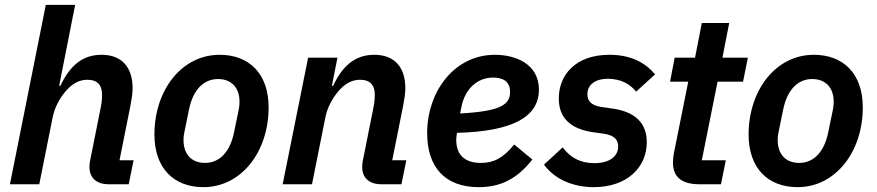

<svg xmlns="http://www.w3.org/2000/svg" viewBox="-20 -760 3616 792"><path d="M21 0H142L197 -275C205 -316 226 -355 252 -385C276 -413 305 -431 340 -431C384 -431 401 -407 401 -369C401 -351 399 -333 395 -314L352 -99C350 -90 349 -81 349 -71C349 -26 379 0 427 0H511L531 -99H473L518 -324C523 -351 527 -373 527 -396C527 -483 482 -534 399 -534C319 -534 268 -488 229 -406H224L290 -740H169Z M819 12C975 12 1088 -133 1088 -317C1088 -456 1008 -534 886 -534C730 -534 617 -389 617 -205C617 -66 697 12 819 12ZM826 -88C768 -88 737 -126 737 -182C737 -196 739 -209 741 -217L759 -305C775 -389 820 -434 879 -434C937 -434 968 -396 968 -340C968 -326 966 -314 964 -304L946 -217C930 -133 885 -88 826 -88Z M1267 0 1322 -275C1330 -316 1351 -355 1377 -385C1401 -413 1430 -431 1465 -431C1509 -431 1526 -407 1526 -369C1526 -351 1524 -333 1520 -314L1477 -99C1475 -90 1474 -81 1474 -71C1474 -26 1504 0 1552 0H1636L1656 -99H1598L1643 -324C1648 -351 1652 -373 1652 -396C1652 -483 1607 -534 1524 -534C1444 -534 1393 -488 1354 -406H1349L1372 -522H1251L1146 0Z M1955 12C2041 12 2111 -19 2176 -102L2101 -164C2056 -108 2016 -88 1964 -88C1892 -88 1862 -126 1862 -183C1862 -190 1863 -199 1865 -212C2101 -218 2203 -281 2203 -390C2203 -498 2104 -534 2022 -534C1852 -534 1742 -380 1742 -211C1742 -72 1814 12 1955 12ZM2014 -440C2046 -440 2084 -430 2084 -381C2084 -330 2049 -301 1878 -292L1883 -317C1897 -392 1948 -440 2014 -440Z M2429 12C2568 12 2648 -71 2648 -173C2648 -256 2596 -299 2508 -312L2459 -319C2416 -326 2403 -346 2403 -371C2403 -409 2433 -435 2488 -435C2539 -435 2579 -414 2604 -382L2682 -453C2638 -507 2574 -534 2494 -534C2352 -534 2285 -449 2285 -354C2285 -270 2338 -228 2424 -215L2473 -208C2517 -201 2530 -181 2530 -156C2530 -117 2497 -87 2432 -87C2372 -87 2332 -111 2301 -152L2224 -81C2268 -20 2345 12 2429 12Z M2954 0 2974 -99H2875L2940 -423H3045L3065 -522H2960L2988 -665H2875L2847 -522H2763L2744 -423H2819L2760 -129C2757 -114 2756 -99 2756 -89C2756 -31 2791 0 2864 0Z M3270 12C3426 12 3539 -133 3539 -317C3539 -456 3459 -534 3337 -534C3181 -534 3068 -389 3068 -205C3068 -66 3148 12 3270 12ZM3277 -88C3219 -88 3188 -126 3188 -182C3188 -196 3190 -209 3192 -217L3210 -305C3226 -389 3271 -434 3330 -434C3388 -434 3419 -396 3419 -340C3419 -326 3417 -314 3415 -304L3397 -217C3381 -133 3336 -88 3277 -88Z"/></svg>

Font: Braiins Sans SemiBold
Style: Italic
Weight: 600
Italic angle: -11.31°
Designer: Mike Abbink, Paul van der Laan, Pieter van Rosmalen, Jiri Chlebus, Lubos Buracinsky
Foundry: Bold Monday, Sudetype
Version: Version 1.000;hotconv 1.0.109;makeotfexe 2.5.65596